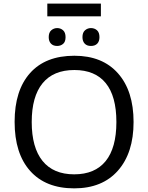

<svg xmlns="http://www.w3.org/2000/svg" viewBox="-20 -1034 821 1064"><path d="M720.2 -357.9Q720.2 -186.5 633.5 -88.4Q546.9 9.8 391.1 9.8Q233.4 9.8 147.2 -86.7Q61 -183.1 61 -358.9Q61 -533.2 146.7 -629.2Q232.4 -725.1 392.1 -725.1Q547.4 -725.1 633.8 -627.7Q720.2 -530.3 720.2 -357.9ZM155.8 -357.9Q155.8 -216.3 215.8 -142.1Q275.9 -67.9 391.1 -67.9Q505.9 -67.9 565.4 -141.1Q625 -214.4 625 -357.9Q625 -501 565.9 -573.5Q506.8 -646 392.1 -646Q275.9 -646 215.8 -572.5Q155.8 -499 155.8 -357.9ZM531.2 -828.1Q531.2 -804.7 518.8 -792Q506.3 -779.3 483.9 -779.3Q461.4 -779.3 449.2 -792.5Q437 -805.7 437 -828.1Q437 -854 451.2 -866.2Q465.3 -878.4 483.9 -878.4Q503.9 -878.4 517.6 -866.2Q531.2 -854 531.2 -828.1ZM343.3 -828.1Q343.3 -802.2 329.6 -790.8Q315.9 -779.3 296.9 -779.3Q274.4 -779.3 262.2 -792.5Q250 -805.7 250 -828.1Q250 -854 264.2 -866.2Q278.3 -878.4 296.9 -878.4Q315.9 -878.4 329.6 -866.2Q343.3 -854 343.3 -828.1ZM242.2 -1014.2H539.1V-943.4H242.2Z"/></svg>

Font: NotoPenekeko
Style: Regular
Weight: 400
Designer: Monotype Design team
Foundry: Monotype Imaging Inc.
Version: Version 1.04